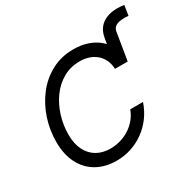

<svg xmlns="http://www.w3.org/2000/svg" viewBox="-177 -1013 1227 1213"><g transform="rotate(-30 436.5 -406.5)"><path d="M627.9 -498.5 660.6 -698.2Q670.9 -760.7 713.6 -791.7Q756.3 -822.8 823.2 -822.8Q839.4 -822.8 852.8 -821.5Q866.2 -820.3 873 -818.4L861.3 -745.6Q854 -746.6 846.2 -747.1Q838.4 -747.6 833 -747.6Q790.5 -747.6 770 -735.1Q749.5 -722.7 745.6 -698.2L712.9 -498.5ZM340.8 9.8Q258.3 9.8 196.8 -25.4Q135.3 -60.5 101.6 -126.2Q67.9 -191.9 67.9 -283.2Q67.9 -369.1 94.7 -450.4Q121.6 -531.7 171.9 -596.4Q222.2 -661.1 293.5 -699.2Q364.7 -737.3 453.6 -737.3Q509.8 -737.3 556.9 -721.2Q604 -705.1 638.9 -674.3Q673.8 -643.6 693.1 -599.4Q712.4 -555.2 712.9 -498.5H620.1Q618.7 -535.6 605.2 -564Q591.8 -592.3 568.8 -611.8Q545.9 -631.3 515.6 -641.4Q485.4 -651.4 450.2 -651.4Q381.8 -651.4 327.6 -620.1Q273.4 -588.9 235.6 -536.1Q197.8 -483.4 177.7 -418.2Q157.7 -353 157.7 -285.6Q157.7 -217.3 181.6 -170.4Q205.6 -123.5 247.6 -99.9Q289.6 -76.2 344.2 -76.2Q381.3 -76.2 416.7 -86.2Q452.1 -96.2 483.2 -115.7Q514.2 -135.3 538.1 -163.6Q562 -191.9 575.7 -229H668.9Q649.9 -173.3 617.2 -129.4Q584.5 -85.4 540.8 -54.2Q497.1 -22.9 446.3 -6.6Q395.5 9.8 340.8 9.8Z"/></g></svg>

Font: Adwaita Sans
Style: Italic
Weight: 400
Italic angle: -9.39999°
Designer: Rasmus Andersson
Foundry: rsms
Version: Version 4.001;git-9221beed3